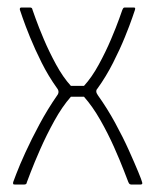

<svg xmlns="http://www.w3.org/2000/svg" viewBox="-20 -492 414 512"><path d="M19 0Q17 0 16 -0.5Q15 -1 15 -2Q15 -3 15 -6Q15 -6 23.5 -28.5Q32 -51 48 -86Q64 -121 85.5 -161Q107 -201 132 -237Q136 -242 136 -247Q136 -252 132 -257Q109 -289 91 -325Q73 -361 60 -393Q47 -425 40 -445.5Q33 -466 33 -466Q32 -472 37 -472H60Q62 -472 64 -471Q66 -470 67 -465Q67 -465 75 -442.5Q83 -420 97 -387Q111 -354 129.5 -320Q148 -286 169 -263Q178 -263 186.5 -263Q195 -263 204 -263Q225 -286 243.5 -320Q262 -354 276 -387Q290 -420 298 -442.5Q306 -465 306 -465Q308 -470 309.5 -471Q311 -472 313 -472H336Q339 -472 340 -471Q341 -470 340 -466Q340 -466 333 -445.5Q326 -425 313 -393Q300 -361 281.5 -324.5Q263 -288 240 -256Q233 -249 241 -238Q266 -203 287 -164.5Q308 -126 323.5 -91.5Q339 -57 348.5 -34Q358 -11 359 -6Q360 -3 359 -1.5Q358 0 355 0H329Q328 0 326 -1Q324 -2 322 -7Q320 -12 310 -38Q300 -64 284 -100Q268 -136 247.5 -172Q227 -208 204 -234Q198 -234 192.5 -234Q187 -234 181 -234Q175 -234 169 -234Q146 -208 125 -170Q104 -132 87.5 -94.5Q71 -57 61.5 -32Q52 -7 52 -7Q51 -2 49 -1Q47 0 45 0Z"/></svg>

Font: Glory Thin Thin
Style: Regular
Weight: 250
Version: Version 1.011